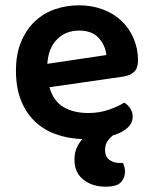

<svg xmlns="http://www.w3.org/2000/svg" viewBox="-20 -508 574 722"><path d="M166 -180Q180 -129 218 -106Q256 -83 312 -83Q354 -83 389.5 -95.5Q425 -108 447 -122Q461 -114 470 -100Q479 -86 479 -70Q479 -45 459 -27Q439 -9 405 1Q391 12 383 25Q375 38 375 57Q375 80 390.5 92.5Q406 105 434 105H443Q446 113 448 121Q450 129 450 138Q450 161 434.5 177.5Q419 194 377 194Q327 194 293.5 167.5Q260 141 260 93Q260 67 268.5 48Q277 29 290 15Q234 13 188 -4Q142 -21 109 -53.5Q76 -86 58 -133Q40 -180 40 -242Q40 -304 59 -350Q78 -396 110.5 -427Q143 -458 186 -473Q229 -488 277 -488Q326 -488 367 -472.5Q408 -457 437 -429.5Q466 -402 482.5 -363.5Q499 -325 499 -280Q499 -252 484.5 -238Q470 -224 444 -220ZM277 -393Q228 -393 195 -360.5Q162 -328 158 -268L380 -301Q376 -338 351 -365.5Q326 -393 277 -393Z"/></svg>

Font: Baloo Paaji 2 SemiBold
Style: Regular
Weight: 600
Designer: Shuchita Grover, Noopur Datye and Ek Type
Foundry: Ek Type
Version: Version 1.640;hotconv 1.0.111;makeotfexe 2.5.65597; ttfautoh